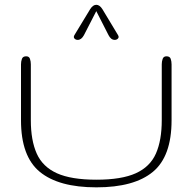

<svg xmlns="http://www.w3.org/2000/svg" viewBox="-20 -782 814 812"><path d="M387.7 10.3Q228 10.3 148.4 -55.2Q68.8 -120.6 68.8 -273.4V-509.8Q68.8 -522.5 72.8 -533.2Q76.7 -543.9 90.8 -543.9Q103 -543.9 106.7 -533.2Q110.4 -522.5 110.4 -509.8V-273.4Q110.4 -188.5 135.3 -132.6Q160.2 -76.7 220.7 -49.3Q281.2 -22 387.7 -22Q494.1 -22 554.4 -49.3Q614.7 -76.7 639.4 -132.6Q664.1 -188.5 664.1 -273.4V-509.8Q664.1 -522.5 668 -533.2Q671.9 -543.9 684.1 -543.9Q698.2 -543.9 701.9 -533.2Q705.6 -522.5 705.6 -509.8V-273.4Q705.6 -120.6 626.5 -55.2Q547.4 10.3 387.7 10.3ZM308.6 -613.3Q300.3 -613.3 294.9 -619.1Q289.6 -625 294.9 -633.8L361.3 -743.2Q373 -761.7 387.2 -761.7Q401.4 -761.7 413.1 -743.2L479 -633.8Q484.4 -625 479 -619.1Q473.6 -613.3 465.3 -613.3Q449.2 -613.3 439 -633.3L387.2 -734.9L335 -633.3Q324.2 -613.3 308.6 -613.3Z"/></svg>

Font: Gruppo
Style: Regular
Weight: 400
Designer: Vernon Adams
Foundry: Vernon Adams
Version: Version 1.001; ttfautohint (v1.8.4.7-5d5b);gftools[0.9.28]